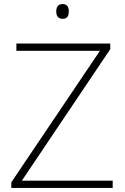

<svg xmlns="http://www.w3.org/2000/svg" viewBox="-20 -929 617 949"><path d="M289 -909C267 -909 258 -893 258 -873C258 -851 267 -836 289 -836C313 -836 320 -851 320 -873C320 -893 313 -909 289 -909ZM537 0V-36H88L525 -686V-714H61V-678H474L36 -28V0Z"/></svg>

Font: Noto Sans Georgian ExtraLight
Style: Regular
Weight: 200
Designer: Monotype Design Team, Akaki Razmadze
Foundry: Google LLC
Version: Version 2.005